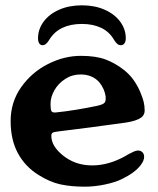

<svg xmlns="http://www.w3.org/2000/svg" viewBox="-20 -692 594 722"><path d="M125 -34Q75 -65 47.5 -115.5Q20 -166 20 -237Q20 -308 59.5 -364Q99 -420 160 -451Q221 -482 284 -482Q340 -482 376.5 -468.5Q413 -455 446 -429Q469 -411 484.5 -388Q500 -365 509 -342Q517 -323 520.5 -308Q524 -293 524 -276Q524 -260 511 -250Q493 -237 453 -231Q433 -228 320 -213L201 -198Q183 -196 178 -193Q173 -190 173 -181Q173 -143 216 -108Q238 -90 265.5 -80Q293 -70 327 -70Q389 -70 453 -106Q455 -107 457 -108.5Q459 -110 461 -111Q472 -117 482 -121.5Q492 -126 499 -126Q509 -126 515.5 -119.5Q522 -113 522 -102Q522 -88 509 -71Q487 -42 437 -18Q412 -6 373.5 2Q335 10 299 10Q248 10 208 1.5Q168 -7 125 -34ZM345 -294Q368 -299 373.5 -306Q379 -313 377 -331Q375 -344 369 -357.5Q363 -371 353 -383Q327 -412 283 -412Q251 -412 225 -395Q199 -378 184.5 -352.5Q170 -327 170 -301Q170 -282 173 -275Q176 -268 189 -269Q228 -273 267.5 -279.5Q307 -286 345 -294ZM123 -548Q123 -536 127.5 -529Q132 -522 140 -522Q147 -522 153 -527Q159 -532 165 -542Q184 -573 215 -587.5Q246 -602 288 -602Q329 -602 360 -587.5Q391 -573 409 -542Q415 -532 421 -527Q427 -522 435 -522Q443 -522 448 -529Q453 -536 453 -548Q453 -582 432 -610.5Q411 -639 373.5 -655.5Q336 -672 288 -672Q240 -672 202.5 -655.5Q165 -639 144 -610.5Q123 -582 123 -548Z"/></svg>

Font: Raigarh
Style: Regular
Weight: 400
Designer: jaikishan Patel
Foundry: MagicType
Version: Version 1.000;FEAKit 1.0